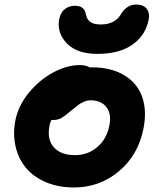

<svg xmlns="http://www.w3.org/2000/svg" viewBox="-20 -806 689 838"><path d="M404.8 -570.8Q319.8 -570.8 275.6 -613Q231.4 -655.3 236.8 -712.9Q241.2 -746.6 260 -763.7Q278.8 -780.8 307.1 -780.8Q328.6 -780.8 339.8 -771.7Q351.1 -762.7 355 -743.2Q358.9 -721.7 373.8 -710.4Q388.7 -699.2 419.9 -699.2Q480 -699.2 506.8 -742.2Q532.7 -786.1 573.2 -786.1Q608.9 -786.1 622.6 -764.6Q636.2 -743.2 626 -708Q609.4 -645 553.2 -607.9Q497.1 -570.8 404.8 -570.8ZM303.2 12.2Q234.9 12.2 180.7 -10.7Q126.5 -33.7 93.5 -73.2Q60.5 -112.8 48.1 -166.3Q35.6 -219.7 46.9 -279.8Q59.6 -345.2 106.7 -402.1Q153.8 -459 213.6 -490.5Q273.4 -522 328.1 -522Q355 -522 373 -511.2Q375 -512.2 378.9 -512.2Q465.8 -512.2 523.2 -477.1Q580.6 -441.9 601.1 -381.6Q621.6 -321.3 606 -244.1Q583 -128.4 498.5 -58.1Q414.1 12.2 303.2 12.2ZM195.8 -255.9Q184.6 -197.8 214.8 -163.3Q245.1 -128.9 308.1 -128.9Q363.3 -128.9 404.5 -164.1Q445.8 -199.2 457 -256.8Q467.8 -307.1 445.1 -337.6Q422.4 -368.2 375 -368.2Q360.4 -368.2 345.7 -361.6Q331.1 -355 323 -348.9Q314.9 -342.8 292 -324.2Q262.7 -299.3 247.6 -290.8Q232.4 -282.2 210.9 -282.2Q207 -282.2 205.1 -283.2Q197.3 -269 195.8 -255.9Z"/></svg>

Font: Shantell Sans Normal
Style: Bold Italic
Weight: 700
Italic angle: -11.31°
Designer: Stephen Nixon, Anya Danilova, Shantell Martin
Foundry: Arrow Type
Version: Version 1.006;[559af2be0]